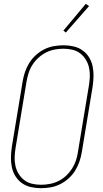

<svg xmlns="http://www.w3.org/2000/svg" viewBox="-20 -981 540 1009"><path d="M195 8Q168 8 142 2Q116 -4 95.5 -18.5Q75 -33 61.5 -54.5Q48 -76 42.5 -101.5Q37 -127 37.5 -154Q38 -181 42 -208L99 -553Q103 -578 111.5 -603Q120 -628 134 -650.5Q148 -673 168.5 -691.5Q189 -710 213 -722Q237 -734 263 -738.5Q289 -743 314 -743Q341 -743 367 -737Q393 -731 413.5 -716.5Q434 -702 447.5 -680.5Q461 -659 466.5 -633.5Q472 -608 471.5 -581Q471 -554 467 -527L410 -182Q406 -157 397.5 -132Q389 -107 375 -84.5Q361 -62 340.5 -43.5Q320 -25 296 -13Q272 -1 246 3.5Q220 8 195 8ZM196 -10Q218 -10 242 -14.5Q266 -19 288 -30Q310 -41 328 -58Q346 -75 359 -95.5Q372 -116 379.5 -139Q387 -162 390 -185L447 -530Q451 -554 452 -578Q453 -602 448 -625Q443 -648 431 -667.5Q419 -687 401.5 -700.5Q384 -714 361 -719.5Q338 -725 313 -725Q291 -725 267 -720.5Q243 -716 221.5 -705Q200 -694 181.5 -677Q163 -660 150 -639.5Q137 -619 130 -596Q123 -573 119 -550L62 -205Q58 -181 57 -157Q56 -133 61 -110Q66 -87 78 -67.5Q90 -48 107.5 -34.5Q125 -21 148 -15.5Q171 -10 196 -10ZM326 -810 313 -820 431 -961 448 -949Z"/></svg>

Font: Iosevka Term Curly Thin
Style: Italic
Weight: 100
Italic angle: -9°
Designer: Belleve Invis
Foundry: Belleve Invis
Version: Version 32.3.0